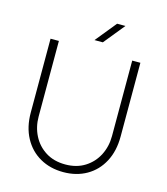

<svg xmlns="http://www.w3.org/2000/svg" viewBox="-128 -979 947 1090"><g transform="rotate(15 345.0 -433.5)"><path d="M346 13Q269 13 209 -21Q149 -55 115 -118Q81 -181 81 -266V-700H130V-256Q130 -195 156 -144Q182 -93 230.5 -62.5Q279 -32 346 -32Q412 -32 460.5 -62.5Q509 -93 535 -144Q561 -195 561 -256V-700H609V-266Q609 -181 575.5 -118Q542 -55 482.5 -21Q423 13 346 13ZM324 -757 424 -880H473L373 -757Z"/></g></svg>

Font: MuseoModerno Thin ExtraLight
Style: Regular
Weight: 250
Version: Version 1.002